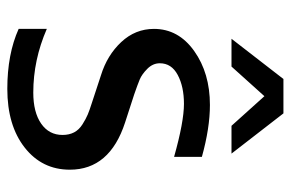

<svg xmlns="http://www.w3.org/2000/svg" viewBox="-155 -628 795 525"><g transform="rotate(90 242.5 -365.5)"><path d="M400 -601H324L243 -691L162 -601H86L196 -743H290ZM444 -159Q444 -83 383.5 -35.5Q323 12 223 12Q128 12 59 -19V-96Q144 -59 233 -59Q287 -59 318 -80.5Q349 -102 349 -139Q349 -157 342 -170.5Q335 -184 320 -193.5Q305 -203 293 -208Q281 -213 262 -219L186 -244Q131 -261 95 -299.5Q59 -338 59 -389Q59 -456 119.5 -499Q180 -542 267 -542Q330 -542 409 -520V-444Q313 -471 264 -471Q217 -471 185 -454Q153 -437 153 -405Q153 -386 168 -371Q183 -356 197.5 -350Q212 -344 238 -335L315 -310Q444 -268 444 -159Z"/></g></svg>

Font: AbakuTLSymSans
Style: Regular
Weight: 400
Version: Version 2007.05.04